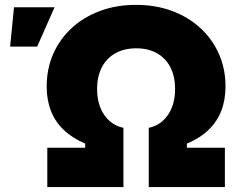

<svg xmlns="http://www.w3.org/2000/svg" viewBox="-20 -757 959 777"><path d="M171.4 0V-159.2H324.7V-175.8Q272.5 -198.2 237.8 -231.4Q203.1 -264.6 186 -308.6Q168.9 -352.5 168.9 -407.2Q168.9 -479 195.6 -539.3Q222.2 -599.6 270.8 -644Q319.3 -688.5 385.3 -712.9Q451.2 -737.3 530.3 -737.3Q609.9 -737.3 675.8 -712.9Q741.7 -688.5 790.3 -644Q838.9 -599.6 865.7 -539.3Q892.6 -479 892.6 -407.2Q892.6 -352.5 875.5 -308.6Q858.4 -264.6 824 -231.4Q789.6 -198.2 736.3 -175.8V-159.2H890.1V0H582V-239.7Q630.9 -250 659.7 -292Q688.5 -334 688.5 -397Q688.5 -448.2 669.4 -484.9Q650.4 -521.5 615.2 -541.5Q580.1 -561.5 531.7 -561.5Q482.9 -561.5 447 -541.5Q411.1 -521.5 392.1 -484.6Q373 -447.8 373 -397Q373 -334 401.9 -292Q430.7 -250 479.5 -239.7V0ZM21 -568.4 36.6 -727.5H200.7L130.4 -568.4Z"/></svg>

Font: Inter 28pt Black
Style: Regular
Weight: 900
Designer: Rasmus Andersson
Foundry: rsms
Version: Version 4.001;git-66647c0bb